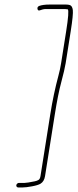

<svg xmlns="http://www.w3.org/2000/svg" viewBox="-20 -711 341 844"><path d="M144.8 -671.5C143.5 -677.8 146.1 -682.3 152.5 -685C163.8 -689 178.8 -691 197.4 -691H270.4C276.4 -691 281.7 -690.3 286.1 -689C293.8 -687 298.5 -679.6 300.1 -666.8C301.7 -654.1 298.7 -623.1 290.9 -574L268.6 -433C265.6 -414.3 259.2 -386.8 249.5 -350.5C239.7 -314.2 230.3 -267 221.1 -209L178 63C175.5 78.7 168.9 89.9 158.2 96.5C151.2 100.8 138.8 104.7 121.1 108C103.4 111.3 89.7 113 79.8 113H60.1C57.4 113 55.2 112 53.6 110C51.9 108 51.2 105.7 51.7 103C52.1 100.3 53.5 98 55.8 96C58.1 94 60.6 93 63.3 93H88.4C95.1 93 110 90.7 132.9 86C139.4 84.7 144.9 82.7 149.3 80C153.7 77.3 156.6 71.7 158 63L201.1 -209C210.5 -268.3 222.5 -325 237 -379C241.9 -397 245.7 -415 248.6 -433L270.9 -574C280.2 -632.7 282.6 -664.7 278.1 -670C274.9 -670.7 271.3 -671 267.3 -671H176.4C172.5 -671 165.9 -669.3 156.5 -666C150 -663.3 146.2 -665.2 144.8 -671.5Z"/></svg>

Font: Proton
Style: RgCndIt
Weight: 500
Version: Version 1.017